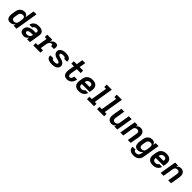

<svg xmlns="http://www.w3.org/2000/svg" viewBox="691 -3170 5818 5818"><g transform="rotate(45 3600.0 -261.0)"><path d="M178 8Q209 8 239.5 -0.5Q270 -9 297 -29.5Q324 -50 342 -77L329 0H454L576 -735H451L401 -436Q394 -466 376.5 -491Q359 -516 330.5 -527Q302 -538 269 -538Q239 -538 208.5 -530Q178 -522 150.5 -503Q123 -484 103.5 -458Q84 -432 73.5 -402Q63 -372 58 -342L40 -232Q34 -198 33 -164.5Q32 -131 39.5 -99.5Q47 -68 65.5 -42Q84 -16 114 -4Q144 8 178 8ZM246 -97Q224 -97 204 -105Q184 -113 172.5 -131Q161 -149 159.5 -170.5Q158 -192 162 -215L180 -325Q184 -353 200.5 -380Q217 -407 246 -420Q275 -433 304 -433Q327 -433 346.5 -422.5Q366 -412 374 -391Q382 -370 382.5 -347.5Q383 -325 379 -302L361 -192Q357 -166 341 -142Q325 -118 298.5 -107.5Q272 -97 246 -97Z M765 8Q794 8 824 -2Q854 -12 878 -33.5Q902 -55 919 -82L905 0H1030L1086 -339Q1092 -374 1087.5 -408.5Q1083 -443 1062.5 -469Q1042 -495 1012.5 -511Q983 -527 949 -532.5Q915 -538 879 -538Q841 -538 802 -529Q763 -520 728.5 -495.5Q694 -471 672 -435.5Q650 -400 643 -361H767Q771 -384 790 -402.5Q809 -421 832.5 -427Q856 -433 879 -433Q897 -433 914 -429.5Q931 -426 944.5 -416Q958 -406 962.5 -389.5Q967 -373 964 -356L959 -326H884Q855 -326 826.5 -323.5Q798 -321 769.5 -314.5Q741 -308 713.5 -296Q686 -284 661.5 -265Q637 -246 623 -219Q609 -192 604 -164Q598 -128 605.5 -93.5Q613 -59 637.5 -35Q662 -11 695.5 -1.5Q729 8 765 8ZM801 -97Q782 -97 763.5 -102.5Q745 -108 735.5 -124.5Q726 -141 729 -161Q732 -175 743 -186.5Q754 -198 768.5 -203.5Q783 -209 797.5 -212.5Q812 -216 826.5 -218Q841 -220 855.5 -220.5Q870 -221 884 -221H942L940 -212Q936 -188 925 -165.5Q914 -143 893.5 -126.5Q873 -110 849 -103.5Q825 -97 801 -97Z M1174 0H1484L1483 -105H1390L1423 -303Q1426 -325 1433.5 -347.5Q1441 -370 1455 -390Q1469 -410 1491 -421.5Q1513 -433 1535 -433Q1547 -433 1556.5 -428Q1566 -423 1568.5 -412Q1571 -401 1570 -389.5Q1569 -378 1567 -367H1692Q1696 -391 1698.5 -414.5Q1701 -438 1699.5 -461Q1698 -484 1687.5 -504Q1677 -524 1655 -531Q1633 -538 1610 -538Q1576 -538 1542.5 -524.5Q1509 -511 1484 -483.5Q1459 -456 1443 -424L1460 -530H1241V-425H1318L1265 -105H1174Z M1973 8Q2008 8 2044.5 3Q2081 -2 2116 -17Q2151 -32 2178 -61.5Q2205 -91 2211 -127Q2214 -145 2212 -162Q2210 -179 2204.5 -194Q2199 -209 2190 -222.5Q2181 -236 2169.5 -247.5Q2158 -259 2144.5 -268Q2131 -277 2116 -284Q2101 -291 2085 -296.5Q2069 -302 2053 -306Q2037 -310 2020.5 -314Q2004 -318 1988 -323.5Q1972 -329 1957.5 -336Q1943 -343 1932.5 -357Q1922 -371 1925 -388Q1928 -403 1942.5 -413Q1957 -423 1972 -426.5Q1987 -430 2002.5 -431.5Q2018 -433 2033 -433Q2048 -433 2063.5 -431Q2079 -429 2092.5 -423.5Q2106 -418 2115 -405.5Q2124 -393 2121 -378V-375H2244Q2245 -379 2246 -382Q2251 -414 2240 -443Q2229 -472 2206.5 -491Q2184 -510 2155.5 -520.5Q2127 -531 2096 -534.5Q2065 -538 2033 -538Q1998 -538 1963 -532.5Q1928 -527 1894 -512Q1860 -497 1834.5 -467.5Q1809 -438 1803 -404Q1800 -386 1802 -369Q1804 -352 1809.5 -336.5Q1815 -321 1824 -307.5Q1833 -294 1844.5 -283Q1856 -272 1869.5 -262.5Q1883 -253 1898 -246Q1913 -239 1928.5 -233.5Q1944 -228 1960.5 -224Q1977 -220 1993.5 -216Q2010 -212 2025.5 -207Q2041 -202 2056 -194.5Q2071 -187 2081.5 -173.5Q2092 -160 2089 -143Q2087 -130 2075.5 -120.5Q2064 -111 2051 -107Q2038 -103 2025 -101Q2012 -99 1999 -98Q1986 -97 1973 -97Q1956 -97 1940 -99Q1924 -101 1909.5 -106.5Q1895 -112 1884 -124.5Q1873 -137 1876 -153Q1876 -154 1877 -155H1753Q1752 -152 1752 -148Q1746 -116 1758 -86.5Q1770 -57 1794 -38.5Q1818 -20 1847.5 -9.5Q1877 1 1908.5 4.5Q1940 8 1973 8Z M2614 8Q2654 8 2694.5 -5.5Q2735 -19 2767 -50.5Q2799 -82 2816.5 -121Q2834 -160 2841 -200Q2842 -206 2842 -211H2719Q2718 -208 2718 -205Q2715 -187 2709 -169.5Q2703 -152 2693 -135Q2683 -118 2666 -107.5Q2649 -97 2631 -97Q2614 -97 2601 -107.5Q2588 -118 2583 -133.5Q2578 -149 2577 -165.5Q2576 -182 2577.5 -199.5Q2579 -217 2582 -234L2614 -425H2781V-530H2631L2665 -735H2540L2506 -530H2378L2379 -425H2489L2460 -251Q2454 -214 2453 -177.5Q2452 -141 2460.5 -106.5Q2469 -72 2489.5 -44.5Q2510 -17 2543.5 -4.5Q2577 8 2614 8Z M3130 8Q3167 8 3205 -0.5Q3243 -9 3277 -31.5Q3311 -54 3334 -87.5Q3357 -121 3367 -159H3243Q3236 -137 3216.5 -122Q3197 -107 3174.5 -102Q3152 -97 3130 -97Q3107 -97 3087 -104.5Q3067 -112 3055 -129.5Q3043 -147 3040.5 -168.5Q3038 -190 3041 -213H3377L3392 -298Q3398 -337 3395.5 -375.5Q3393 -414 3376 -446Q3359 -478 3329.5 -499.5Q3300 -521 3263 -529.5Q3226 -538 3187 -538Q3154 -538 3120 -532Q3086 -526 3054 -509.5Q3022 -493 2996.5 -466.5Q2971 -440 2957 -407.5Q2943 -375 2938 -342L2920 -232Q2913 -193 2916 -154Q2919 -115 2937 -82.5Q2955 -50 2985 -29Q3015 -8 3052.5 0Q3090 8 3130 8ZM3059 -318 3060 -325Q3065 -354 3081.5 -381Q3098 -408 3127 -420.5Q3156 -433 3185 -433Q3207 -433 3227 -425.5Q3247 -418 3258.5 -400.5Q3270 -383 3271.5 -361.5Q3273 -340 3270 -318Z M3475 0H3777V-105H3700L3804 -735H3585V-630H3662L3575 -105H3475Z M3907 0H4209V-105H4132L4236 -735H4017V-630H4094L4007 -105H3907Z M4526 8Q4552 8 4577.5 0.5Q4603 -7 4624 -25.5Q4645 -44 4660 -67L4649 0H4774L4862 -530H4737L4681 -192Q4677 -166 4661 -142Q4645 -118 4619 -107.5Q4593 -97 4567 -97Q4545 -97 4526 -105.5Q4507 -114 4497.5 -132.5Q4488 -151 4487 -172Q4486 -193 4490 -215L4542 -530H4417L4368 -232Q4362 -197 4362 -162Q4362 -127 4372.5 -95Q4383 -63 4405 -39Q4427 -15 4459.5 -3.5Q4492 8 4526 8Z M4905 0H5030L5086 -339Q5090 -365 5106 -388.5Q5122 -412 5148 -422.5Q5174 -433 5200 -433Q5222 -433 5241 -424.5Q5260 -416 5269.5 -398Q5279 -380 5280 -358.5Q5281 -337 5277 -315L5225 0H5350L5400 -298Q5405 -333 5405 -368Q5405 -403 5395 -435Q5385 -467 5362.5 -491Q5340 -515 5308 -526.5Q5276 -538 5241 -538Q5216 -538 5190 -530.5Q5164 -523 5143 -505Q5122 -487 5107 -464L5118 -530H4993Z M5681 213Q5714 213 5747 206.5Q5780 200 5811.5 183Q5843 166 5867 139.5Q5891 113 5904.5 81Q5918 49 5923 17L6014 -530H5889L5873 -436Q5866 -466 5848.5 -491Q5831 -516 5802.5 -527Q5774 -538 5741 -538Q5711 -538 5680.5 -530Q5650 -522 5622.5 -503Q5595 -484 5575.5 -458Q5556 -432 5545.5 -402Q5535 -372 5530 -342L5512 -232Q5506 -198 5505 -164.5Q5504 -131 5511.5 -99.5Q5519 -68 5537.5 -42Q5556 -16 5586 -4Q5616 8 5650 8Q5681 8 5711.5 -0.5Q5742 -9 5769 -29.5Q5796 -50 5814 -77L5801 0Q5797 28 5781.5 55Q5766 82 5737.5 95Q5709 108 5681 108Q5659 108 5638.5 102.5Q5618 97 5605.5 79.5Q5593 62 5596 41H5473Q5468 73 5477 103.5Q5486 134 5507 156Q5528 178 5556.5 191Q5585 204 5616.5 208.5Q5648 213 5681 213ZM5718 -97Q5696 -97 5676 -105Q5656 -113 5644.5 -131Q5633 -149 5631.5 -170.5Q5630 -192 5634 -215L5652 -325Q5656 -353 5672.5 -380Q5689 -407 5718 -420Q5747 -433 5776 -433Q5799 -433 5818.5 -422.5Q5838 -412 5846 -391Q5854 -370 5854.5 -347.5Q5855 -325 5851 -302L5833 -192Q5829 -166 5813 -142Q5797 -118 5770.5 -107.5Q5744 -97 5718 -97Z M6298 8Q6335 8 6373 -0.5Q6411 -9 6445 -31.5Q6479 -54 6502 -87.5Q6525 -121 6535 -159H6411Q6404 -137 6384.5 -122Q6365 -107 6342.5 -102Q6320 -97 6298 -97Q6275 -97 6255 -104.5Q6235 -112 6223 -129.5Q6211 -147 6208.5 -168.5Q6206 -190 6209 -213H6545L6560 -298Q6566 -337 6563.5 -375.5Q6561 -414 6544 -446Q6527 -478 6497.5 -499.5Q6468 -521 6431 -529.5Q6394 -538 6355 -538Q6322 -538 6288 -532Q6254 -526 6222 -509.5Q6190 -493 6164.5 -466.5Q6139 -440 6125 -407.5Q6111 -375 6106 -342L6088 -232Q6081 -193 6084 -154Q6087 -115 6105 -82.5Q6123 -50 6153 -29Q6183 -8 6220.5 0Q6258 8 6298 8ZM6227 -318 6228 -325Q6233 -354 6249.5 -381Q6266 -408 6295 -420.5Q6324 -433 6353 -433Q6375 -433 6395 -425.5Q6415 -418 6426.5 -400.5Q6438 -383 6439.5 -361.5Q6441 -340 6438 -318Z M6633 0H6758L6814 -339Q6818 -365 6834 -388.5Q6850 -412 6876 -422.5Q6902 -433 6928 -433Q6950 -433 6969 -424.5Q6988 -416 6997.5 -398Q7007 -380 7008 -358.5Q7009 -337 7005 -315L6953 0H7078L7128 -298Q7133 -333 7133 -368Q7133 -403 7123 -435Q7113 -467 7090.5 -491Q7068 -515 7036 -526.5Q7004 -538 6969 -538Q6944 -538 6918 -530.5Q6892 -523 6871 -505Q6850 -487 6835 -464L6846 -530H6721Z"/></g></svg>

Font: Iosevka Sparkle Oblique
Style: Bold
Weight: 700
Italic angle: -9°
Designer: Belleve Invis
Foundry: Belleve Invis
Version: Version 4.5.0; ttfautohint (v1.8.3)